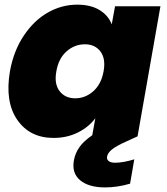

<svg xmlns="http://www.w3.org/2000/svg" viewBox="-20 -588 720 828"><path d="M22.9 -280.8Q38.6 -368.2 82.5 -434.1Q126.5 -500 186.3 -533.9Q246.1 -567.9 313 -567.9Q371.1 -567.9 408.9 -544.9Q446.8 -522 461.9 -482.9L476.1 -561H671.9L573.2 0L524.9 22Q482.4 41 463.6 55.9Q444.8 70.8 441.9 86.9Q439.5 99.1 448.5 106.4Q457.5 113.8 476.1 113.8Q510.7 113.8 559.1 99.1L541 204.1Q486.3 220.2 433.1 220.2Q362.3 220.2 325.4 189.2Q288.6 158.2 298.8 103Q304.2 72.8 322.5 46.6Q340.8 20.5 377.9 -4.9L391.1 -78.1Q362.3 -39.6 315.4 -16.4Q268.6 6.8 210.9 6.8Q108.4 6.8 54.4 -71.3Q0.5 -149.4 22.9 -280.8ZM426.8 -280.8Q436.5 -335 413.1 -366Q389.6 -397 346.2 -397Q301.8 -397 267.1 -366.5Q232.4 -335.9 223.1 -280.8Q212.9 -226.6 236.8 -195.3Q260.7 -164.1 304.2 -164.1Q348.1 -164.1 382.6 -194.8Q417 -225.6 426.8 -280.8Z"/></svg>

Font: Poppins ExtraBold
Style: Italic
Weight: 800
Italic angle: -10°
Designer: Ninad Kale (Devanagari), Jonny Pinhorn (Latin)
Foundry: Indian Type Foundry
Version: Version 3.200;PS 1.000;hotconv 16.6.54;makeotf.lib2.5.65590